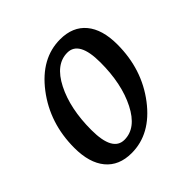

<svg xmlns="http://www.w3.org/2000/svg" viewBox="-141 -624 754 754"><g transform="rotate(-45 236.0 -246.5)"><path d="M294 -504Q364 -504 401.5 -459Q439 -414 439 -331Q439 -193 361 -91Q283 11 177 11Q107 11 69.5 -34.5Q32 -80 32 -163Q32 -300 110 -402Q188 -504 294 -504ZM342 -328Q342 -447 277 -447Q212 -447 170.5 -365.5Q129 -284 129 -165Q129 -46 194 -46Q259 -46 300.5 -127.5Q342 -209 342 -328Z"/></g></svg>

Font: Andada
Style: Italic
Weight: 400
Italic angle: -8.29999°
Designer: Carolina Giovagnoli
Foundry: Carolina Giovagnoli
Version: Version 1.003